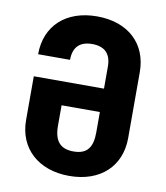

<svg xmlns="http://www.w3.org/2000/svg" viewBox="-84 -810 767 889"><g transform="rotate(10 300.0 -365.0)"><path d="M301 -740C155 -740 62 -654 62 -520H212C212 -578 241 -610 301 -610C361 -610 390 -578 390 -520V-416H60V-210C60 -78 155 10 301 10C448 10 540 -78 540 -210V-520C540 -653 448 -740 301 -740ZM390 -210C390 -142 367 -105 301 -105C239 -105 210 -138 210 -210V-306H390Z"/></g></svg>

Font: Tekne LDO ExtraBold
Style: Regular
Weight: 800
Monospace: yes
Designer: Alessio Laiso, Mario Rullo, Paolo Rosset
Foundry: Alessio Laiso
Version: Version 1.000;hotconv 1.0.109;makeotfexe 2.5.65596